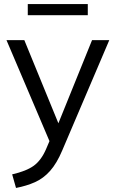

<svg xmlns="http://www.w3.org/2000/svg" viewBox="-20 -700 571 947"><path d="M59 227 40 160Q110 144 146.5 117.5Q183 91 207 36L224 -4L12 -502H100L268 -92L434 -502H519L287 42Q260 106 227 143Q194 180 152.5 198.5Q111 217 59 227ZM117 -625V-680H413V-625Z"/></svg>

Font: Mulish
Style: Regular
Weight: 400
Designer: Vernon Adams
Foundry: Vernon Adams
Version: Version 3.603; ttfautohint (v1.8.3)